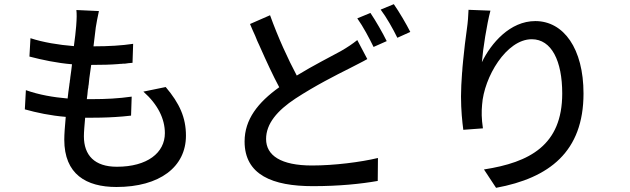

<svg xmlns="http://www.w3.org/2000/svg" viewBox="-20 -845 3020 920"><path d="M871 -195C871 -281 841 -349 774 -428L667 -406C737 -344 770 -275 770 -207C770 -113 686 -46 540 -46C433 -46 382 -101 382 -192C382 -213 385 -246 388 -281H426C476 -281 522 -283 569 -287L579 -288C588 -289 598 -290 608 -291L611 -382C548 -373 486 -370 425 -370H416H396C398 -385 400 -400 401 -415L403 -425C403 -430 404 -435 405 -440L406 -450C406 -453 407 -457 407 -460L408 -470C411 -492 414 -513 417 -534H419C470 -534 509 -535 547 -538L556 -539C561 -539 565 -539 570 -540H579C590 -542 602 -543 615 -544L618 -635C565 -627 502 -623 428 -623C433 -661 436 -692 439 -714C443 -738 447 -761 454 -792L346 -797C348 -777 348 -760 345 -720C343 -694 339 -660 334 -624C260 -630 187 -642 126 -662L121 -574C182 -558 253 -543 325 -537C323 -517 320 -496 317 -475L316 -465L315 -460L314 -450L313 -445L312 -436C309 -414 306 -394 304 -373C236 -379 169 -390 104 -413L99 -321C156 -305 222 -291 295 -285C291 -240 288 -202 288 -176C288 -10 393 51 538 51C745 51 871 -45 871 -195Z M1946 -692C1928 -728 1893 -788 1867 -825L1804 -799C1832 -762 1863 -707 1884 -664L1946 -692ZM1833 -648C1814 -687 1780 -746 1755 -783L1692 -757C1720 -718 1750 -661 1770 -620L1833 -648ZM1790 22 1791 -88C1708 -68 1581 -52 1475 -52C1326 -52 1255 -100 1255 -179C1255 -252 1308 -315 1396 -373C1491 -435 1590 -485 1656 -518C1688 -535 1714 -547 1740 -562L1692 -653C1668 -634 1646 -619 1613 -600C1562 -572 1484 -533 1402 -483C1360 -562 1313 -664 1274 -772L1178 -730C1186 -711 1194 -692 1203 -673L1207 -663C1208 -660 1210 -657 1211 -653L1215 -644C1217 -639 1220 -634 1222 -629L1226 -620C1257 -550 1288 -483 1318 -427C1216 -354 1152 -273 1152 -167C1152 -7 1286 47 1479 47C1606 47 1710 36 1790 22Z M2776 -397C2776 -612 2681 -744 2545 -744C2424 -744 2333 -638 2289 -547C2294 -610 2313 -731 2330 -794L2225 -798C2224 -770 2222 -739 2217 -705C2211 -661 2204 -608 2199 -553L2198 -542C2198 -539 2197 -535 2197 -532L2196 -521C2196 -516 2195 -511 2195 -505L2194 -495C2191 -455 2189 -416 2189 -383C2189 -317 2195 -261 2200 -223L2294 -230C2287 -278 2287 -310 2290 -343C2299 -475 2406 -657 2528 -657C2623 -657 2674 -553 2674 -397C2674 -149 2518 -67 2299 -33L2357 55C2612 8 2776 -118 2776 -397Z"/></svg>

Font: Glow Sans SC Normal Medium
Style: Regular
Weight: 600
Designer: Ryoko NISHIZUKA (kana, bopomofo & ideographs); Paul D. Hunt (Latin, Greek & Cyrillic); Sandoll Communications, Soo-young
Version: Version 0.93